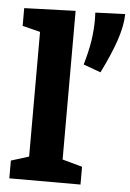

<svg xmlns="http://www.w3.org/2000/svg" viewBox="-55 -821 584 862"><g transform="rotate(5 237.0 -390.0)"><path d="M340.8 -744.1 339.8 -774.9 474.1 -779.8Q473.1 -726.6 450.7 -660.4Q428.2 -594.2 386.2 -509.8L308.1 -538.1Q326.2 -600.1 333.5 -648.4Q340.8 -696.8 340.8 -744.1ZM340.8 -80.1V0H20V-80.1L100.1 -105V-667L20 -687V-767.1L251 -774.9V-105Z"/></g></svg>

Font: Kadwa
Style: Bold
Weight: 700
Designer: Sol Matas
Foundry: Sol Matas
Version: Version 1.001;PS 001.000;hotconv 1.0.70;makeotf.lib2.5.58329